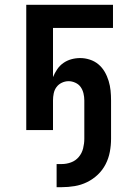

<svg xmlns="http://www.w3.org/2000/svg" viewBox="-20 -540 540 797"><path d="M236 237H215V141H236Q256 141 275 134Q294 127 307 111.5Q320 96 325 76Q330 56 330 36V-123Q330 -138 326.5 -152.5Q323 -167 315 -178.5Q307 -190 293 -196.5Q279 -203 265 -203Q250 -203 236.5 -196.5Q223 -190 214.5 -178.5Q206 -167 203 -152.5Q200 -138 200 -123V0H89V-520H449V-424H200V-220Q207 -237 217.5 -252.5Q228 -268 243 -278.5Q258 -289 276 -294Q294 -299 313 -299Q333 -299 353 -292.5Q373 -286 388.5 -273Q404 -260 414.5 -242Q425 -224 431 -204Q437 -184 439 -164Q441 -144 441 -123V36Q441 63 436 90Q431 117 418.5 141.5Q406 166 386 185Q366 204 341.5 216Q317 228 290 232.5Q263 237 236 237Z"/></svg>

Font: Iosevka Term Curly
Style: Bold
Weight: 700
Designer: Belleve Invis
Foundry: Belleve Invis
Version: Version 32.3.0